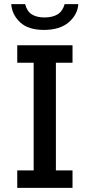

<svg xmlns="http://www.w3.org/2000/svg" viewBox="-20 -904 431 924"><path d="M63 0V-84H142V-602H63V-686H329V-602H249V-84H329V0ZM191 -760Q116 -760 77 -796.5Q38 -833 34 -884H101Q110 -849 133.5 -834.5Q157 -820 194 -820Q232 -820 256.5 -834.5Q281 -849 291 -884H357Q353 -833 310.5 -796.5Q268 -760 191 -760Z"/></svg>

Font: Chivo Medium
Style: Regular
Weight: 400
Version: Version 2.002